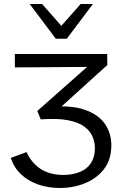

<svg xmlns="http://www.w3.org/2000/svg" viewBox="-20 -927 611 957"><path d="M278 10Q220 10 170 -7.5Q120 -25 84.5 -58.5Q49 -92 34 -140L112 -169Q130 -131 156.5 -105.5Q183 -80 218 -67.5Q253 -55 295 -55Q328 -55 357.5 -63Q387 -71 408 -87Q429 -103 441 -128.5Q453 -154 453 -189Q453 -218 441 -246.5Q429 -275 399.5 -296.5Q370 -318 317.5 -328Q265 -338 183 -332L166 -374L459 -633L490 -594L54 -591V-658H514L515 -603L232 -347L219 -394Q331 -404 400.5 -380.5Q470 -357 502.5 -310Q535 -263 535 -203Q535 -132 499 -85Q463 -38 404.5 -14Q346 10 278 10ZM258 -734 273 -784 382 -907H443L313 -734ZM258 -734 128 -907H190L299 -783L313 -734Z"/></svg>

Font: Ysabeau Office Medium
Style: Regular
Weight: 500
Designer: Christian Thalmann (Catharsis Fonts)
Version: Version 2.001;gftools[0.9.30]; featfreeze: tnum,lnum,ss02